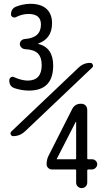

<svg xmlns="http://www.w3.org/2000/svg" viewBox="-20 -756 540 996"><path d="M375 65.4V-124H374H373L274.4 68.4V69.3V70.3H370.1Q375 70.3 375 65.4ZM458 70.3Q468.8 70.3 476.6 78.1Q484.4 85.9 484.4 95.7Q484.4 106.4 476.1 114.7Q467.8 123 458 123H438.5Q433.6 123 432.6 127V191.4Q432.6 203.1 424.3 211.4Q416 219.7 403.8 219.7Q391.6 219.7 383.3 211.4Q375 203.1 375 191.4V127Q375 123 370.1 123H248Q238.3 123 230 115.2Q221.7 107.4 221.7 95.7Q221.7 69.3 234.4 46.9L354.5 -190.4Q369.1 -218.8 401.4 -217.8Q415 -217.8 423.8 -209Q432.6 -200.2 432.6 -185.5V65.4Q432.6 70.3 438.5 70.3ZM54.7 -298.8Q27.3 -308.6 28.3 -339.8Q28.3 -349.6 36.6 -355Q44.9 -360.4 53.7 -355.5Q89.8 -338.9 123 -337.9Q196.3 -337.9 196.3 -418Q196.3 -459 176.3 -479Q156.2 -499 109.4 -501Q98.6 -502 90.8 -509.8Q83 -517.6 83 -527.8Q83 -538.1 90.3 -545.4Q97.7 -552.7 109.4 -553.7Q192.4 -559.6 192.4 -628.9Q192.4 -683.6 127.9 -683.6Q94.7 -683.6 62.5 -667Q54.7 -663.1 45.9 -667.5Q37.1 -671.9 37.1 -680.7Q37.1 -710.9 63.5 -721.7Q98.6 -735.4 136.7 -736.3Q192.4 -736.3 221.2 -710Q250 -683.6 250 -635.7Q250 -555.7 178.7 -530.3Q177.7 -530.3 177.7 -529.3Q177.7 -528.3 178.7 -528.3Q255.9 -508.8 255.9 -416Q255.9 -286.1 129.9 -286.1Q92.8 -286.1 54.7 -298.8ZM48.8 -49.8Q39.1 -49.8 35.6 -58.6Q32.2 -67.4 39.1 -74.2L388.7 -406.2Q415 -430.7 449.2 -429.7Q457 -429.7 460.9 -420.9Q464.8 -412.1 459 -406.2L109.4 -74.2Q83 -49.8 48.8 -49.8Z"/></svg>

Font: Rounded-L Mgen+ 2m regular
Style: Regular
Weight: 400
Designer: [Source Han Sans]
Ryoko NISHIZUKA  (kana & ideographs); Paul D. Hunt (Latin, Greek & Cyrillic); Wenlong ZHANG  (bopomofo
Version: Version 1.059.20150602